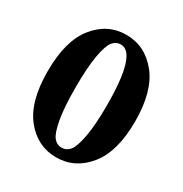

<svg xmlns="http://www.w3.org/2000/svg" viewBox="-156 -765 855 898"><g transform="rotate(30 271.0 -315.5)"><path d="M356 -315Q356 -594 271 -594Q245 -594 227.5 -572.5Q210 -551 198.5 -487Q187 -423 187 -315Q187 -207 198.5 -143.5Q210 -80 227.5 -58.5Q245 -37 271 -37Q297 -37 314.5 -58.5Q332 -80 344 -144Q356 -208 356 -315ZM103 -562.5Q170 -646 271 -646Q372 -646 440 -562Q508 -478 508 -315Q508 -152 440 -68.5Q372 15 271 15Q170 15 103 -68Q36 -151 36 -315Q36 -479 103 -562.5Z"/></g></svg>

Font: TypoPRO Source Serif Pro
Style: Bold
Weight: 700
Designer: Frank Grießhammer
Foundry: Adobe Systems Incorporated
Version: Version 1.017;PS 1.0;hotconv 1.0.79;makeotf.lib2.5.61930